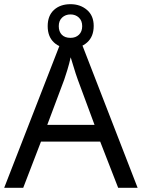

<svg xmlns="http://www.w3.org/2000/svg" viewBox="-20 -898 679 918"><path d="M545 0 459 -221H176L91 0H0L279 -717H360L638 0ZM352 -517Q349 -525 342 -546Q335 -567 328.5 -589.5Q322 -612 318 -624Q311 -593 302 -563.5Q293 -534 287 -517L206 -301H432ZM317 -667Q268 -667 238 -695Q208 -723 208 -773Q208 -823 238 -850.5Q268 -878 317 -878Q364 -878 396 -850.5Q428 -823 428 -774Q428 -723 396.5 -695Q365 -667 317 -667ZM317 -717Q342 -717 357.5 -732Q373 -747 373 -773Q373 -799 357 -814Q341 -829 317 -829Q293 -829 277 -814Q261 -799 261 -773Q261 -747 275.5 -732Q290 -717 317 -717Z"/></svg>

Font: Noto Sans Old Italic
Style: Regular
Weight: 400
Designer: Monotype Design Team
Foundry: Monotype Imaging Inc.
Version: Version 2.003; ttfautohint (v1.8.4.7-5d5b)